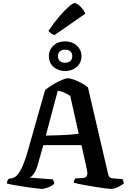

<svg xmlns="http://www.w3.org/2000/svg" viewBox="-20 -1229 845 1249"><path d="M251 0Q245 0 216.5 -3.5Q188 -7 150.5 -12.5Q113 -18 78.5 -24Q44 -30 25 -35Q25 -45 28.5 -53.5Q32 -62 37 -66L48 -68Q65 -69 82.5 -81.5Q100 -94 119.5 -132.5Q139 -171 162 -251L273 -642Q282 -651 301 -664Q320 -677 344 -690Q368 -703 389 -711.5Q410 -720 422 -720Q436 -720 460.5 -711Q485 -702 510.5 -688.5Q536 -675 552 -661L684 -94Q687 -84 692.5 -77.5Q698 -71 712 -69L775 -64Q778 -59 781 -55.5Q784 -52 785 -35Q773 -24 747 -12Q721 0 702 0Q694 0 670 -3Q646 -6 614.5 -11Q583 -16 551 -21.5Q519 -27 494.5 -32Q470 -37 460 -40Q460 -52 465 -60Q470 -68 471 -69L504 -70Q518 -70 530 -73Q542 -76 546.5 -89Q551 -102 544 -132L510 -285H262L222 -145Q213 -117 199 -97Q185 -77 170 -74L324 -62Q325 -59 329 -51.5Q333 -44 333 -34Q321 -21 294.5 -10.5Q268 0 251 0ZM278 -347Q357 -348 412.5 -351.5Q468 -355 492 -359L437 -605Q397 -632 356 -639ZM403 -767Q358 -767 328 -794Q298 -821 298 -863Q298 -905 328 -932.5Q358 -960 403 -960Q449 -960 479.5 -932.5Q510 -905 510 -863Q510 -821 479.5 -794Q449 -767 403 -767ZM403 -821Q425 -821 437.5 -832Q450 -843 450 -863Q450 -884 437.5 -895Q425 -906 403 -906Q382 -906 369.5 -895Q357 -884 357 -863Q357 -843 369.5 -832Q382 -821 403 -821ZM335 -1001Q322 -1004 311 -1013Q300 -1022 295 -1028Q331 -1081 366 -1122Q401 -1163 428 -1186Q455 -1209 466 -1209Q475 -1209 489 -1198.5Q503 -1188 516 -1172Q529 -1156 535 -1140Z"/></svg>

Font: Texturina SemiBold
Style: Regular
Weight: 600
Designer: Guillermo Torres Carreño
Foundry: Omnibus-Type
Version: Version 1.002; ttfautohint (v1.8.3)